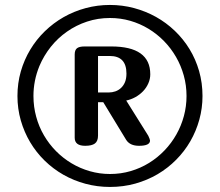

<svg xmlns="http://www.w3.org/2000/svg" viewBox="-20 -739 880 768"><path d="M419.9 -719.2Q469.2 -719.2 515.9 -706.8Q562.5 -694.3 603.8 -671.4Q645 -648.4 679.2 -615.7Q713.4 -583 738 -542.7Q762.7 -502.4 776.4 -454.8Q790 -407.2 790 -355Q790 -306.2 777.3 -260.3Q764.6 -214.4 741.2 -173.8Q717.8 -133.3 684.6 -99.9Q651.4 -66.4 610.4 -42.2Q569.3 -18.1 521.2 -4.6Q473.1 8.8 419.9 8.8Q369.1 8.8 322 -3.9Q274.9 -16.6 233.6 -40Q192.4 -63.5 158.7 -96.4Q125 -129.4 100.8 -169.9Q76.7 -210.4 63.2 -257.3Q49.8 -304.2 49.8 -355Q49.8 -406.2 63.2 -453.1Q76.7 -500 101.1 -540.5Q125.5 -581.1 159.4 -614Q193.4 -647 234.4 -670.4Q275.4 -693.8 322.5 -706.5Q369.6 -719.2 419.9 -719.2ZM137.7 -475.1Q113.8 -417 113.8 -355Q113.8 -312 124.8 -272Q135.7 -231.9 156 -197.3Q176.3 -162.6 204.3 -134.3Q232.4 -106 266.4 -85.7Q300.3 -65.4 339.4 -54.2Q378.4 -43 419.9 -43Q463.4 -43 502.9 -54.7Q542.5 -66.4 576.4 -87.4Q610.4 -108.4 638.2 -137.5Q666 -166.5 685.5 -201.2Q705.1 -235.8 715.6 -274.9Q726.1 -314 726.1 -355Q726.1 -397.5 715.1 -437Q704.1 -476.6 684.1 -511.2Q664.1 -545.9 636.2 -574.5Q608.4 -603 574.2 -623.8Q540 -644.5 501 -655.8Q461.9 -667 419.9 -667Q371.6 -667 328.1 -652.6Q284.7 -638.2 248 -612.5Q211.4 -586.9 183.3 -551.8Q155.3 -516.6 137.7 -475.1ZM278.8 -188V-521Q278.8 -538.6 287.8 -545.9Q296.9 -553.2 318.8 -553.2H424.8Q581.1 -553.2 581.1 -441.9Q581.1 -422.9 573.2 -405.3Q565.4 -387.7 552 -373.8Q538.6 -359.9 521.2 -350.3Q503.9 -340.8 484.9 -336.9L573.2 -195.8Q580.1 -181.2 580.1 -176.8Q580.1 -155.8 536.1 -155.8Q500 -155.8 484.9 -179.2L393.1 -330.1H372.1V-196.8Q372.1 -174.3 359.6 -165Q347.2 -155.8 320.8 -155.8Q278.8 -155.8 278.8 -188ZM418.9 -515.1H372.1V-369.1H415Q428.7 -369.1 441.4 -373.5Q454.1 -377.9 464.1 -387.2Q474.1 -396.5 480 -410.6Q485.8 -424.8 485.8 -444.8Q485.8 -515.1 418.9 -515.1Z"/></svg>

Font: Marmelad
Style: Regular
Weight: 400
Designer: Manvel Shmavonyan
Foundry: Cyreal (www.cyreal.org)
Version: Version 1.000